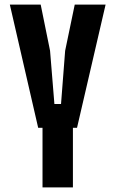

<svg xmlns="http://www.w3.org/2000/svg" viewBox="-20 -820 505 840"><path d="M166 0V-261H147L23 -800H158L199 -598L218 -365H247L265 -598L307 -800H442L317 -261H299V0Z"/></svg>

Font: Big Shoulders Text ExtraBold
Style: Regular
Weight: 800
Designer: Patric King
Foundry: XO Type Co
Version: Version 1.000; ttfautohint (v1.8.2)